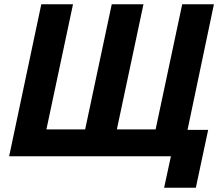

<svg xmlns="http://www.w3.org/2000/svg" viewBox="-20 -734 1034 902"><path d="M751 148H900L958 -124H861L985 -714H836L711 -126H529L654 -714H505L380 -126H198L323 -714H174L23 0H783Z"/></svg>

Font: Noto Sans
Style: Bold Italic
Weight: 700
Italic angle: -12°
Designer: Monotype Design Team
Foundry: Monotype Imaging Inc.
Version: Version 2.013